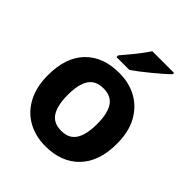

<svg xmlns="http://www.w3.org/2000/svg" viewBox="-212 -899 1043 1043"><g transform="rotate(45 309.5 -378.0)"><path d="M574 -274Q574 -138 502.5 -64Q431 10 308 10Q232 10 172.5 -23Q113 -56 79 -119.5Q45 -183 45 -274Q45 -410 116 -483Q187 -556 311 -556Q388 -556 447 -523Q506 -490 540 -427.5Q574 -365 574 -274ZM197 -274Q197 -193 223.5 -151.5Q250 -110 310 -110Q369 -110 395.5 -151.5Q422 -193 422 -274Q422 -355 395.5 -395.5Q369 -436 310 -436Q250 -436 223.5 -395.5Q197 -355 197 -274ZM521 -756Q507 -742 484 -722Q461 -702 434.5 -680Q408 -658 382.5 -638.5Q357 -619 338 -606H239V-619Q255 -638 276.5 -663.5Q298 -689 319 -716.5Q340 -744 354 -766H521Z"/></g></svg>

Font: Noto Sans Adlam Unjoined
Style: Regular
Weight: 400
Designer: Mark Jamra, Neil Patel
Foundry: JamraPatel LLC
Version: Version 3.001